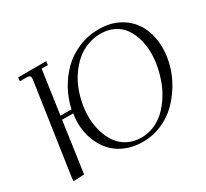

<svg xmlns="http://www.w3.org/2000/svg" viewBox="-143 -927 1236 1152"><g transform="rotate(-30 474.5 -351.5)"><path d="M65.9 3.9 67.9 -22 158.2 -637.2Q160.2 -650.9 160.2 -655.8Q160.2 -668.5 153.3 -672.6Q146.5 -676.8 127.9 -676.8H86.9L89.8 -702.1H284.2L280.8 -676.8H237.8L194.8 -376H271Q284.7 -441.4 317.1 -501Q349.6 -560.5 397.2 -607.7Q444.8 -654.8 511 -682.9Q577.1 -710.9 651.9 -710.9Q737.8 -710.9 801.5 -672.6Q865.2 -634.3 897.2 -569.6Q929.2 -504.9 929.2 -422.9Q929.2 -365.7 912.6 -305.7Q896 -245.6 862.5 -189.7Q829.1 -133.8 783.9 -89.6Q738.8 -45.4 676.8 -18.8Q614.7 7.8 545.9 7.8Q480 7.8 425.8 -15.4Q371.6 -38.6 336.2 -79.1Q300.8 -119.6 281.5 -173.8Q262.2 -228 262.2 -291Q262.2 -317.4 268.1 -350.1H190.9L141.1 0ZM336.9 -289.1Q336.9 -233.9 350.3 -185.8Q363.8 -137.7 389.6 -100.1Q415.5 -62.5 457 -40.8Q498.5 -19 550.8 -19Q598.1 -19 641.1 -37.6Q684.1 -56.2 716.6 -87.4Q749 -118.7 775.6 -159.7Q802.2 -200.7 819.1 -246.6Q835.9 -292.5 845 -338.9Q854 -385.3 854 -428.2Q854 -481 841.3 -526.4Q828.6 -571.8 804 -606.9Q779.3 -642.1 739.3 -662.1Q699.2 -682.1 647.9 -682.1Q599.6 -682.1 555.9 -665.5Q512.2 -648.9 478.8 -620.1Q445.3 -591.3 418 -553Q390.6 -514.6 373 -470.9Q355.5 -427.2 346.2 -380.9Q336.9 -334.5 336.9 -289.1Z"/></g></svg>

Font: Dihjauti S
Style: Italic
Weight: 400
Italic angle: -9°
Designer: T. Christopher White
Version: Version 3.0.0